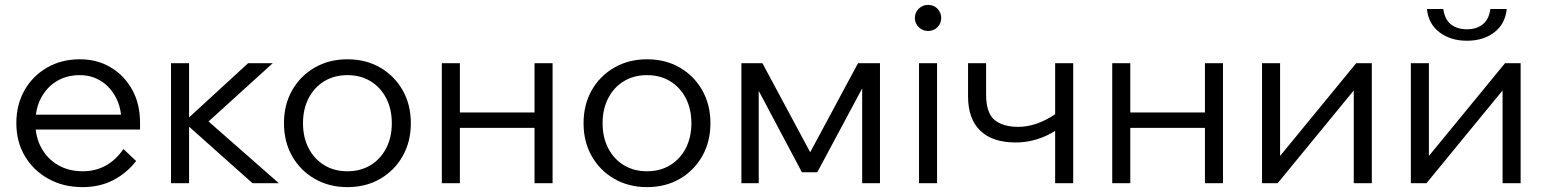

<svg xmlns="http://www.w3.org/2000/svg" viewBox="-20 -751 6333 787"><path d="M486 -140 538 -91Q499 -41 444 -12.5Q389 16 318 16Q240 16 178.5 -18Q117 -52 82 -111Q47 -170 47 -246Q47 -322 80.5 -381Q114 -440 173 -474Q232 -508 307 -508Q379 -508 434.5 -474.5Q490 -441 522 -383Q554 -325 554 -249V-243H478V-249Q478 -307 455.5 -350.5Q433 -394 394.5 -418.5Q356 -443 307 -443Q253 -443 212 -418Q171 -393 148 -349Q125 -305 125 -247Q125 -189 150 -144Q175 -99 218.5 -74Q262 -49 319 -49Q423 -49 486 -140ZM554 -220H109V-281H538L554 -249Z M1015 0 729 -255H739L997 -492H1098L827 -246L802 -282L1123 0ZM681 0V-492H755V0Z M1404 16Q1329 16 1270 -18Q1211 -52 1177.5 -111Q1144 -170 1144 -246Q1144 -322 1177.5 -381Q1211 -440 1270 -474Q1329 -508 1404 -508Q1480 -508 1538.5 -474Q1597 -440 1630.5 -381Q1664 -322 1664 -246Q1664 -170 1630.5 -111Q1597 -52 1538.5 -18Q1480 16 1404 16ZM1404 -49Q1458 -49 1499 -74Q1540 -99 1563 -143.5Q1586 -188 1586 -246Q1586 -304 1563 -348.5Q1540 -393 1499 -418Q1458 -443 1404 -443Q1350 -443 1309 -418Q1268 -393 1245 -348.5Q1222 -304 1222 -246Q1222 -188 1245 -143.5Q1268 -99 1309 -74Q1350 -49 1404 -49Z M2171 0V-492H2245V0ZM1791 0V-492H1865V0ZM1827 -227V-290H2212V-227Z M2632 16Q2557 16 2498 -18Q2439 -52 2405.5 -111Q2372 -170 2372 -246Q2372 -322 2405.5 -381Q2439 -440 2498 -474Q2557 -508 2632 -508Q2708 -508 2766.5 -474Q2825 -440 2858.5 -381Q2892 -322 2892 -246Q2892 -170 2858.5 -111Q2825 -52 2766.5 -18Q2708 16 2632 16ZM2632 -49Q2686 -49 2727 -74Q2768 -99 2791 -143.5Q2814 -188 2814 -246Q2814 -304 2791 -348.5Q2768 -393 2727 -418Q2686 -443 2632 -443Q2578 -443 2537 -418Q2496 -393 2473 -348.5Q2450 -304 2450 -246Q2450 -188 2473 -143.5Q2496 -99 2537 -74Q2578 -49 2632 -49Z M3019 0V-492H3105L3309 -112H3293L3497 -492H3587V0H3514V-467H3556L3330 -45H3267L3043 -467H3090V0Z M3821 0H3747V-492H3821ZM3784 -624Q3762 -624 3746 -639.5Q3730 -655 3730 -677Q3730 -700 3746 -715.5Q3762 -731 3784 -731Q3807 -731 3822.5 -715.5Q3838 -700 3838 -677Q3838 -655 3822.5 -639.5Q3807 -624 3784 -624Z M4143 -167Q4048 -167 3998 -215.5Q3948 -264 3948 -356V-492H4022V-364Q4022 -288 4056.5 -259.5Q4091 -231 4154 -231Q4230 -231 4310 -286L4336 -237Q4308 -214 4276.5 -198.5Q4245 -183 4211.5 -175Q4178 -167 4143 -167ZM4305 0V-492H4379V0Z M4919 0V-492H4993V0ZM4539 0V-492H4613V0ZM4575 -227V-290H4960V-227Z M5153 0V-492H5227V-99L5219 -102L5539 -492H5603V0H5529V-393L5537 -390L5217 0Z M5763 0V-492H5837V-99L5829 -102L6149 -492H6213V0H6139V-393L6147 -390L5827 0ZM5993 -584Q5926 -584 5880.5 -618.5Q5835 -653 5829 -714H5896Q5902 -671 5927.5 -651Q5953 -631 5993 -631Q6032 -631 6057.5 -651Q6083 -671 6089 -714H6156Q6150 -653 6105 -618.5Q6060 -584 5993 -584Z"/></svg>

Font: Wix Madefor Display
Style: Regular
Weight: 400
Designer: Dalton Maag Ltd
Foundry: Dalton Maag Ltd
Version: Version 3.100